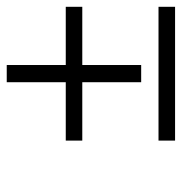

<svg xmlns="http://www.w3.org/2000/svg" viewBox="-5 -551 537 567"><g transform="rotate(-90 263.5 -267.5)"><path d="M355 -341.8H526.9V-293H355V-119.1H304.2V-293H131.8V-341.8H304.2V-516.1H355ZM526.9 -67.9V-19H131.8V-67.9Z"/></g></svg>

Font: Linear Smooth
Style: Italic
Weight: 400
Designer: Philipp H. Poll, Flanker
Foundry: Philipp H. Poll, reworked by Flanker
Version: Version 1.061 | FøM Fix